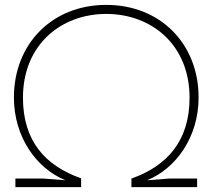

<svg xmlns="http://www.w3.org/2000/svg" viewBox="-20 -766 870 786"><path d="M312 0V-36C167 -87 74 -187 74 -366C74 -584 231 -709 415 -709C599 -709 756 -584 756 -366C756 -187 662 -86 518 -35V0H787V-35H672L582 -28C700 -76 793 -204 793 -367C793 -587 636 -746 415 -746C194 -746 37 -587 37 -367C37 -204 130 -76 248 -28L158 -35H43V0Z"/></svg>

Font: Kreadon Extra Light
Style: Regular
Weight: 200
Designer: kohakuno
Foundry: StudioGnu
Version: Version 1.000;Glyphs 3.1.2 (3151)